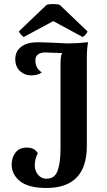

<svg xmlns="http://www.w3.org/2000/svg" viewBox="-20 -921 533 955"><path d="M38 -102Q38 -137 57 -162Q76 -187 113 -187Q152 -187 168 -159Q153 -129 153 -99Q153 -71 169.5 -51.5Q186 -32 211 -32Q252 -32 266.5 -71.5Q281 -111 281 -181V-594Q281 -619 282.5 -633.5Q284 -648 289 -657L206 -660Q186 -661 171 -651.5Q156 -642 156 -620Q156 -581 188 -561Q169 -546 135 -546Q103 -546 79.5 -567.5Q56 -589 56 -627Q56 -666 85.5 -688.5Q115 -711 170 -711Q186 -711 232 -709Q259 -707 316 -705Q364 -705 418 -711Q412 -679 412 -633V-196Q412 14 211 14Q122 14 80 -19.5Q38 -53 38 -102ZM415 -765Q415 -760 406.5 -750Q398 -740 391 -737L245 -816L98 -737Q92 -740 83.5 -750Q75 -760 74 -765L211 -896Q221 -901 244 -901Q268 -901 278 -896Z"/></svg>

Font: Arima Madurai Black
Style: Regular
Weight: 900
Designer: Joana Correia and Natanael Gama
Foundry: NDISCOVER
Version: Version 1.020